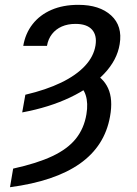

<svg xmlns="http://www.w3.org/2000/svg" viewBox="-20 -573 575 806"><path d="M73.2 -101.1 86.4 -175.3Q173.8 -195.8 236.8 -226.3Q299.8 -256.8 336.7 -296.4Q373.5 -335.9 380.9 -382.3Q387.7 -424.8 366.2 -448.7Q344.7 -472.7 296.9 -472.7Q264.6 -472.7 239.5 -461.7Q214.4 -450.7 198.2 -429.9Q182.1 -409.2 177.2 -380.4H77.6Q86.4 -432.6 116.7 -471.4Q147 -510.3 195.8 -531.5Q244.6 -552.7 309.1 -552.7Q397.9 -552.7 446.5 -508.3Q495.1 -463.9 482.4 -387.7Q471.7 -320.8 417.2 -263.4Q362.8 -206.1 274.7 -164.1Q186.5 -122.1 73.2 -101.1ZM300.3 -220.2 361.3 -270.5Q412.1 -249.5 433.6 -202.9Q455.1 -156.2 441.9 -84Q419.9 40.5 314.9 114.3Q210 188 22 212.9L35.2 134.8Q135.7 112.8 200.2 82.3Q264.6 51.8 298.8 8.8Q333 -34.2 342.8 -93.3Q350.6 -139.6 339.8 -173.3Q329.1 -207 300.3 -220.2Z"/></svg>

Font: Inter 18pt
Style: Italic
Weight: 400
Italic angle: -9.3988°
Designer: Rasmus Andersson
Foundry: rsms
Version: Version 4.001;git-66647c0bb